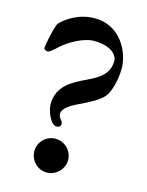

<svg xmlns="http://www.w3.org/2000/svg" viewBox="-111 -776 659 862"><g transform="rotate(15 218.5 -344.5)"><path d="M37 -519C37 -514 48 -508 54 -508C63 -508 80 -523 99 -541C130 -569 194 -608 245 -608C314 -608 355 -578 355 -544C355 -483 311 -457 257 -431C198 -403 129 -370 129 -283C129 -254 152 -193 180 -193C194 -193 200 -201 200 -210C200 -218 194 -225 190 -230C185 -236 181 -244 181 -253C181 -267 191 -287 243 -312C289 -334 341 -359 362 -387C380 -410 396 -466 396 -522C396 -592 344 -707 222 -707C147 -707 92 -667 67 -641C56 -629 37 -537 37 -519ZM113 -61C113 -18 148 18 191 18C234 18 270 -18 270 -61C270 -104 234 -139 191 -139C148 -139 113 -104 113 -61Z"/></g></svg>

Font: Monomakh Unicode
Style: Regular
Weight: 400
Version: Version 1.2